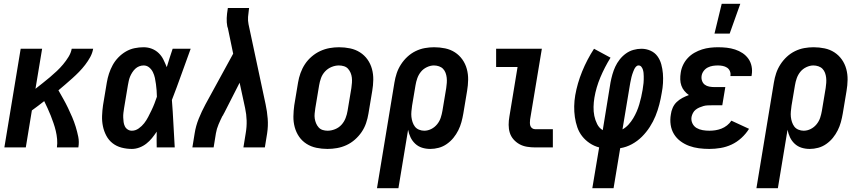

<svg xmlns="http://www.w3.org/2000/svg" viewBox="-20 -777 4540 1012"><path d="M3 0 89 -520H202L167 -309Q186 -324 205 -339Q224 -354 243 -370Q262 -386 279.5 -402.5Q297 -419 312.5 -437.5Q328 -456 341 -477Q354 -498 358 -520H471Q467 -497 455.5 -476Q444 -455 429 -435.5Q414 -416 397 -398.5Q380 -381 361.5 -364.5Q343 -348 324.5 -332Q306 -316 288 -301Q301 -278 314 -255Q327 -232 338.5 -208Q350 -184 360.5 -159.5Q371 -135 379 -109Q387 -83 392.5 -56Q398 -29 393 0H280Q283 -22 281 -44Q279 -66 274 -87Q269 -108 262 -128Q255 -148 247.5 -167.5Q240 -187 231 -206Q222 -225 213 -244Q197 -231 180.5 -219Q164 -207 148 -195L116 0Z M675 8Q647 8 620.5 1Q594 -6 573.5 -22Q553 -38 540.5 -61.5Q528 -85 522.5 -111.5Q517 -138 518 -166Q519 -194 523 -222L543 -342Q547 -366 554.5 -389Q562 -412 574 -434Q586 -456 604 -474.5Q622 -493 643.5 -505.5Q665 -518 689 -523Q713 -528 737 -528Q760 -528 780.5 -520Q801 -512 816.5 -497Q832 -482 841.5 -462.5Q851 -443 859 -423Q866 -447 874 -471.5Q882 -496 890 -520H985Q960 -452 936 -384.5Q912 -317 886 -250Q891 -188 894 -125Q897 -62 901 0H806Q805 -21 805.5 -41.5Q806 -62 806 -83Q794 -65 781 -49Q768 -33 751.5 -20Q735 -7 715 0.5Q695 8 675 8ZM675 -88Q694 -88 711 -100Q728 -112 740 -127.5Q752 -143 761 -160.5Q770 -178 778.5 -195.5Q787 -213 794 -231Q801 -249 807 -267Q807 -284 805.5 -300.5Q804 -317 802 -333.5Q800 -350 796.5 -366Q793 -382 786 -396.5Q779 -411 766.5 -421.5Q754 -432 737 -432Q725 -432 713.5 -427.5Q702 -423 693 -414.5Q684 -406 677 -395Q670 -384 665.5 -373Q661 -362 658.5 -350Q656 -338 654 -327L634 -207Q632 -194 630.5 -182Q629 -170 629.5 -157.5Q630 -145 631.5 -133.5Q633 -122 638 -111.5Q643 -101 653 -94.5Q663 -88 675 -88Z M994 0 1006 -74Q1012 -113 1027.5 -151.5Q1043 -190 1063 -227L1209 -494L1181 -629Q1180 -631 1179.5 -633Q1179 -635 1178 -638Q1174 -659 1175 -682Q1176 -705 1180 -728L1181 -735H1293L1292 -728Q1289 -708 1287.5 -688Q1286 -668 1290 -649L1380 -227Q1388 -190 1391 -151.5Q1394 -113 1388 -74L1376 0H1263L1275 -74Q1281 -108 1280 -141.5Q1279 -175 1272 -207L1243 -341L1162 -182Q1160 -179 1158 -175Q1156 -171 1155 -168L1153 -167Q1142 -145 1132 -121.5Q1122 -98 1118 -74L1106 0Z M1706 8Q1676 8 1647.5 2Q1619 -4 1595.5 -19Q1572 -34 1556.5 -56.5Q1541 -79 1533.5 -106.5Q1526 -134 1526.5 -163.5Q1527 -193 1531 -222L1551 -342Q1555 -367 1564 -392Q1573 -417 1587.5 -439Q1602 -461 1623 -479Q1644 -497 1668 -508Q1692 -519 1717 -523.5Q1742 -528 1767 -528Q1797 -528 1825.5 -522Q1854 -516 1877.5 -501Q1901 -486 1917 -463.5Q1933 -441 1940.5 -413.5Q1948 -386 1947.5 -356.5Q1947 -327 1942 -298L1922 -178Q1918 -153 1909.5 -128Q1901 -103 1886 -81Q1871 -59 1850.5 -41Q1830 -23 1806 -12Q1782 -1 1756.5 3.5Q1731 8 1706 8ZM1707 -88Q1726 -88 1746 -96Q1766 -104 1780 -119.5Q1794 -135 1801.5 -154.5Q1809 -174 1812 -193L1832 -313Q1834 -327 1835 -341Q1836 -355 1834.5 -368Q1833 -381 1828 -393Q1823 -405 1814.5 -414.5Q1806 -424 1793 -428Q1780 -432 1766 -432Q1747 -432 1727.5 -424Q1708 -416 1693.5 -400.5Q1679 -385 1672 -365.5Q1665 -346 1662 -327L1642 -207Q1640 -193 1638.5 -179Q1637 -165 1639 -152Q1641 -139 1646 -127Q1651 -115 1659.5 -105.5Q1668 -96 1680.5 -92Q1693 -88 1707 -88Z M1967 215 2059 -342Q2063 -367 2071 -391Q2079 -415 2093.5 -437.5Q2108 -460 2127.5 -478Q2147 -496 2170.5 -507.5Q2194 -519 2219 -523.5Q2244 -528 2268 -528Q2298 -528 2326.5 -522Q2355 -516 2378 -501Q2401 -486 2417 -463.5Q2433 -441 2440.5 -413.5Q2448 -386 2447.5 -356.5Q2447 -327 2442 -298L2422 -178Q2418 -155 2412 -133Q2406 -111 2395.5 -90Q2385 -69 2370 -50.5Q2355 -32 2335 -18Q2315 -4 2292.5 2Q2270 8 2248 8Q2225 8 2204.5 1.5Q2184 -5 2168.5 -19.5Q2153 -34 2144 -53Q2135 -72 2131 -93L2080 215ZM2216 -88Q2235 -88 2253 -97Q2271 -106 2284 -122Q2297 -138 2303 -156.5Q2309 -175 2312 -193L2332 -313Q2334 -327 2335 -340.5Q2336 -354 2334.5 -367.5Q2333 -381 2328.5 -393Q2324 -405 2315.5 -414Q2307 -423 2294 -427.5Q2281 -432 2267 -432Q2249 -432 2230 -423Q2211 -414 2198.5 -398.5Q2186 -383 2179.5 -364.5Q2173 -346 2170 -327L2152 -220Q2150 -205 2148.5 -190Q2147 -175 2148.5 -161Q2150 -147 2154.5 -133.5Q2159 -120 2167 -109.5Q2175 -99 2188.5 -93.5Q2202 -88 2216 -88Z M2800 0Q2779 0 2757.5 -3.5Q2736 -7 2718 -17Q2700 -27 2686.5 -42.5Q2673 -58 2667 -77.5Q2661 -97 2661 -119Q2661 -141 2665 -163L2708 -424H2595V-520H2836L2774 -147Q2773 -138 2773 -129.5Q2773 -121 2775.5 -113.5Q2778 -106 2785 -101Q2792 -96 2801 -96H2894V0Z M3102 215 3138 0Q3111 -7 3088 -22.5Q3065 -38 3048.5 -59Q3032 -80 3023 -106Q3014 -132 3010 -160Q3006 -188 3006.5 -217Q3007 -246 3012 -275Q3023 -338 3048.5 -400.5Q3074 -463 3111 -520L3198 -473Q3167 -423 3144.5 -369.5Q3122 -316 3113 -262Q3109 -238 3108.5 -213.5Q3108 -189 3112.5 -166.5Q3117 -144 3127.5 -123Q3138 -102 3157 -91L3198 -343Q3202 -364 3208 -385Q3214 -406 3223 -425.5Q3232 -445 3246 -463Q3260 -481 3278.5 -494.5Q3297 -508 3318.5 -514Q3340 -520 3361 -520Q3386 -520 3408.5 -510Q3431 -500 3445 -481Q3459 -462 3465.5 -438Q3472 -414 3474 -389.5Q3476 -365 3474.5 -339Q3473 -313 3468 -288Q3463 -257 3455 -226Q3447 -195 3435 -165.5Q3423 -136 3405 -108Q3387 -80 3363.5 -56.5Q3340 -33 3310.5 -17Q3281 -1 3249 4L3214 215ZM3261 -95Q3279 -105 3293 -120.5Q3307 -136 3317.5 -153.5Q3328 -171 3336 -189.5Q3344 -208 3349.5 -227Q3355 -246 3359.5 -265Q3364 -284 3367 -303Q3368 -312 3369.5 -321Q3371 -330 3372 -339.5Q3373 -349 3373 -358Q3373 -367 3373 -375.5Q3373 -384 3372 -393Q3371 -402 3368.5 -410Q3366 -418 3360.5 -425Q3355 -432 3346 -432Q3338 -432 3332.5 -426Q3327 -420 3323.5 -413Q3320 -406 3317.5 -399Q3315 -392 3312.5 -385Q3310 -378 3308.5 -371Q3307 -364 3305.5 -357Q3304 -350 3302.5 -343Q3301 -336 3300 -329Z M3719 8Q3691 8 3664 4.5Q3637 1 3612.5 -8Q3588 -17 3567 -32.5Q3546 -48 3532.5 -70Q3519 -92 3515 -119Q3511 -146 3516 -174Q3518 -191 3525.5 -208.5Q3533 -226 3546.5 -239Q3560 -252 3577 -261Q3594 -270 3611 -276Q3598 -285 3587.5 -297.5Q3577 -310 3571.5 -325.5Q3566 -341 3565.5 -358.5Q3565 -376 3568 -394Q3571 -415 3580.5 -435Q3590 -455 3605.5 -471.5Q3621 -488 3640.5 -499Q3660 -510 3680.5 -516.5Q3701 -523 3722.5 -525.5Q3744 -528 3764 -528Q3788 -528 3810.5 -525.5Q3833 -523 3854.5 -516Q3876 -509 3894 -497Q3912 -485 3924.5 -467.5Q3937 -450 3941.5 -427.5Q3946 -405 3942 -382L3941 -376H3830V-378Q3832 -391 3827 -402.5Q3822 -414 3812 -420.5Q3802 -427 3789.5 -429.5Q3777 -432 3764 -432Q3751 -432 3737.5 -430Q3724 -428 3711 -421.5Q3698 -415 3689 -403Q3680 -391 3678 -377Q3676 -363 3680.5 -350.5Q3685 -338 3695 -330.5Q3705 -323 3718.5 -320.5Q3732 -318 3746 -318H3803L3787 -222H3730Q3719 -222 3708.5 -221.5Q3698 -221 3687.5 -218Q3677 -215 3666.5 -210.5Q3656 -206 3647 -199Q3638 -192 3632.5 -181.5Q3627 -171 3625 -161Q3622 -143 3629.5 -127Q3637 -111 3651.5 -102.5Q3666 -94 3683.5 -91Q3701 -88 3719 -88Q3735 -88 3751 -90.5Q3767 -93 3782.5 -99Q3798 -105 3812 -116Q3826 -127 3835 -141L3928 -98Q3912 -72 3888 -50Q3864 -28 3836 -15Q3808 -2 3778 3Q3748 8 3719 8ZM3746 -600 3784 -757H3882L3826 -600Z M3967 215 4059 -342Q4063 -367 4071 -391Q4079 -415 4093.5 -437.5Q4108 -460 4127.5 -478Q4147 -496 4170.5 -507.5Q4194 -519 4219 -523.5Q4244 -528 4268 -528Q4298 -528 4326.5 -522Q4355 -516 4378 -501Q4401 -486 4417 -463.5Q4433 -441 4440.5 -413.5Q4448 -386 4447.5 -356.5Q4447 -327 4442 -298L4422 -178Q4418 -155 4412 -133Q4406 -111 4395.5 -90Q4385 -69 4370 -50.5Q4355 -32 4335 -18Q4315 -4 4292.5 2Q4270 8 4248 8Q4225 8 4204.5 1.5Q4184 -5 4168.5 -19.5Q4153 -34 4144 -53Q4135 -72 4131 -93L4080 215ZM4216 -88Q4235 -88 4253 -97Q4271 -106 4284 -122Q4297 -138 4303 -156.5Q4309 -175 4312 -193L4332 -313Q4334 -327 4335 -340.5Q4336 -354 4334.5 -367.5Q4333 -381 4328.5 -393Q4324 -405 4315.5 -414Q4307 -423 4294 -427.5Q4281 -432 4267 -432Q4249 -432 4230 -423Q4211 -414 4198.5 -398.5Q4186 -383 4179.5 -364.5Q4173 -346 4170 -327L4152 -220Q4150 -205 4148.5 -190Q4147 -175 4148.5 -161Q4150 -147 4154.5 -133.5Q4159 -120 4167 -109.5Q4175 -99 4188.5 -93.5Q4202 -88 4216 -88Z"/></svg>

Font: Iosevka Curly
Style: Bold Italic
Weight: 700
Italic angle: -9°
Monospace: yes
Designer: Belleve Invis
Foundry: Belleve Invis
Version: Version 22.1.2; ttfautohint (v1.8.4)